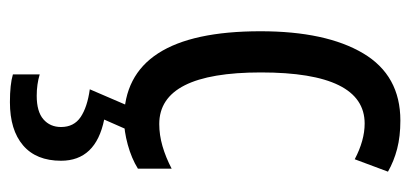

<svg xmlns="http://www.w3.org/2000/svg" viewBox="-240 -347 827 387"><g transform="rotate(90 173.5 -153.5)"><path d="M221 10Q43 10 43 -265Q43 -397 87.5 -472Q132 -547 223 -547Q255 -547 280 -540.5Q305 -534 326 -522L301 -455Q263 -475 229 -475Q126 -475 126 -266Q126 -61 230 -61Q252 -61 274.5 -67.5Q297 -74 320 -86V-18Q299 -5 271.5 2.5Q244 10 221 10ZM304 137Q304 187 273 213.5Q242 240 186 240Q150 240 130 234V180Q150 186 173 186Q205 186 220.5 172.5Q236 159 236 137Q236 111 216 97.5Q196 84 160 79L194 0H243L221 50Q304 67 304 137Z"/></g></svg>

Font: Noto Sans ExtraCondensed
Style: Regular
Weight: 400
Width: 2
Designer: Monotype Design Team
Foundry: Monotype Imaging Inc.
Version: Version 2.013; ttfautohint (v1.8.4.7-5d5b)